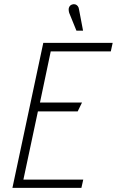

<svg xmlns="http://www.w3.org/2000/svg" viewBox="-20 -907 564 927"><path d="M361 -864Q360 -872 355 -878Q350 -884 343 -886Q336 -888 327 -885Q319 -882 315 -875Q311 -868 311.5 -860Q312 -852 314 -845L349 -759H381ZM40 0H373L382 -40H93L163 -369H355L376 -412H173L225 -659H515L524 -700H189Z"/></svg>

Font: Advent Pro Light
Style: Italic
Weight: 300
Italic angle: -12°
Version: Version 3.000